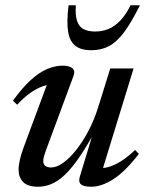

<svg xmlns="http://www.w3.org/2000/svg" viewBox="-20 -697 552 728"><path d="M282 -25 337 -206.5 343 -204Q308 -140 278.8 -98Q249.5 -56 223.8 -32.2Q198 -8.5 173.8 1.2Q149.5 11 124.5 11Q85 11 67.8 -6.8Q50.5 -24.5 50.5 -54Q50.5 -70.5 55.5 -92Q60.5 -113.5 70.5 -140.5L167 -400.5L183.5 -376Q164.5 -377.5 142 -369.8Q119.5 -362 95 -344.8Q70.5 -327.5 45 -300L29 -315Q65 -365 97.2 -394Q129.5 -423 159.2 -435.5Q189 -448 216.5 -448Q243.5 -448 254.8 -438.2Q266 -428.5 258.5 -408.5L154 -126.5Q149 -113 146.5 -103.5Q144 -94 144 -86.5Q144 -74.5 151.5 -68.2Q159 -62 174.5 -62Q194 -62 218.2 -78.8Q242.5 -95.5 267.2 -126.2Q292 -157 314.2 -198.5Q336.5 -240 352 -289.5L398 -437.5H486.5L364.5 -40L358 -60Q375.5 -58.5 397 -65.5Q418.5 -72.5 442.8 -88.2Q467 -104 492 -128.5L506.5 -113.5Q453 -44.5 408.5 -16.8Q364 11 327 11Q297.5 11 287.2 2.2Q277 -6.5 282 -25ZM340.5 -577.5Q368 -577.5 391.5 -587.2Q415 -597 436 -618.8Q457 -640.5 475 -677H510.5Q478.5 -612.5 450.8 -575.2Q423 -538 393.5 -522.2Q364 -506.5 325.5 -506.5Q288.5 -506.5 266.8 -522.5Q245 -538.5 238.5 -575.5Q232 -612.5 240 -677H267.5Q265 -639.5 272.2 -617.8Q279.5 -596 296.5 -586.8Q313.5 -577.5 340.5 -577.5Z"/></svg>

Font: Newsreader 24pt Medium
Style: Italic
Weight: 500
Italic angle: -17°
Designer: Hugues Gentile
Foundry: Production Type
Version: Version 1.003